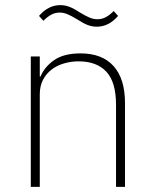

<svg xmlns="http://www.w3.org/2000/svg" viewBox="-20 -728 599 748"><path d="M100 0V-508H135V-430H138Q153 -467 190.5 -493.5Q228 -520 294 -520Q378 -520 422.5 -470.5Q467 -421 467 -326V0H432V-320Q432 -408 394.5 -448.5Q357 -489 286 -489Q257 -489 229.5 -481Q202 -473 181 -457Q160 -441 147.5 -417Q135 -393 135 -361V0ZM357 -624Q338 -624 320.5 -631Q303 -638 280 -653Q257 -667 242 -673Q227 -679 213 -679Q195 -679 180 -671Q165 -663 149 -647L132 -666Q168 -708 215 -708Q234 -708 251.5 -701Q269 -694 292 -679Q315 -665 330 -659Q345 -653 359 -653Q377 -653 392 -661Q407 -669 423 -685L440 -666Q404 -624 357 -624Z"/></svg>

Font: IBM Plex Sans Thai ExtraLight
Style: Regular
Weight: 200
Designer: Mike Abbink, Paul van der Laan, Pieter van Rosmalen, Ben Mitchell, Mark Frömberg
Foundry: Bold Monday
Version: Version 1.1